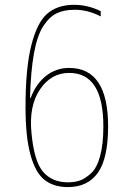

<svg xmlns="http://www.w3.org/2000/svg" viewBox="-20 -760 540 790"><path d="M264.6 -480.5Q424.8 -480.5 424.8 -240.2Q424.8 -108.4 382.8 -49.3Q340.8 9.8 259.8 9.8Q201.2 9.8 163.6 -19.5Q126 -48.8 105.5 -122.6Q85 -196.3 85 -320.3Q85 -479.5 108.9 -573.7Q132.8 -668 174.8 -704.1Q216.8 -740.2 285.2 -740.2Q341.8 -740.2 394.5 -713.9V-692.4Q339.8 -720.7 285.2 -719.7Q243.2 -719.7 212.9 -705.1Q182.6 -690.4 157.7 -651.9Q132.8 -613.3 119.6 -539.6Q106.4 -465.8 103.5 -357.4H106.4Q127.9 -415 169.4 -447.8Q210.9 -480.5 264.6 -480.5ZM259.8 -9.8Q288.1 -9.8 309.6 -17.6Q331.1 -25.4 355 -47.4Q378.9 -69.3 392.1 -118.2Q405.3 -167 405.3 -240.2Q405.3 -460 264.6 -460Q190.4 -460 144.5 -392.1Q98.6 -324.2 109.4 -213.9Q120.1 -96.7 157.2 -53.2Q194.3 -9.8 259.8 -9.8Z"/></svg>

Font: Mgen+ 1m thin
Style: Regular
Weight: 100
Designer: [Source Han Sans]
Ryoko NISHIZUKA  (kana & ideographs); Paul D. Hunt (Latin, Greek & Cyrillic); Wenlong ZHANG  (bopomofo
Version: Version 1.059.20150602